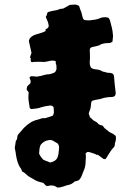

<svg xmlns="http://www.w3.org/2000/svg" viewBox="-20 -780 585 859"><path d="M498 -153Q497 -146 495 -142Q493 -138 494 -131Q493 -129 492 -126Q491 -123 489 -121Q480 -112 473.5 -101.5Q467 -91 461 -82Q459 -78 456.5 -74.5Q454 -71 452 -68Q445 -68 443 -69Q438 -73 433.5 -76Q429 -79 424 -83Q417 -89 414.5 -87.5Q412 -86 406 -91Q399 -93 388 -97Q377 -101 371 -100Q369 -99 365.5 -96Q362 -93 363 -91Q365 -82 364 -73.5Q363 -65 363 -56Q363 -33 353 -13Q349 -3 345.5 6.5Q342 16 335 24Q331 28 325.5 29Q320 30 314 32Q308 38 301 42Q294 46 284 48Q277 49 270.5 52Q264 55 256 56Q252 58 247 58.5Q242 59 237 59Q233 57 229 54.5Q225 52 221 51Q208 48 195 52H189Q184 50 181 46Q178 42 173 38Q166 36 157.5 34Q149 32 141 28Q133 23 124.5 18.5Q116 14 108 9Q101 4 94.5 -2.5Q88 -9 79 -13Q77 -18 75 -23Q73 -28 69 -32Q62 -44 58 -57.5Q54 -71 52 -84Q51 -92 49.5 -101Q48 -110 46 -118Q47 -126 48.5 -134Q50 -142 51 -150Q57 -156 57 -164Q57 -172 61 -178Q68 -186 74.5 -193.5Q81 -201 87 -208Q101 -222 116 -231.5Q131 -241 150 -245Q158 -247 165.5 -250Q173 -253 181 -251Q190 -253 199.5 -256.5Q209 -260 217 -263Q218 -266 220 -272Q222 -278 221 -279Q221 -284 220.5 -290Q220 -296 220 -300Q216 -305 212.5 -306.5Q209 -308 205 -308Q195 -307 184.5 -305Q174 -303 164 -300Q154 -296 142.5 -294.5Q131 -293 120 -292Q118 -292 116.5 -294Q115 -296 113 -297Q110 -317 108.5 -326.5Q107 -336 107 -344.5Q107 -353 108 -368L100 -377Q99 -382 100 -386Q101 -390 102 -394Q105 -397 108 -400Q111 -403 115 -406Q119 -414 116 -422Q115 -424 113.5 -427.5Q112 -431 113 -435Q115 -436 116.5 -437.5Q118 -439 120 -439Q126 -439 131.5 -438.5Q137 -438 144 -437Q147 -438 152 -438.5Q157 -439 161 -440Q172 -443 182 -445.5Q192 -448 202 -448Q207 -449 212.5 -451Q218 -453 223 -455Q233 -462 233 -476Q232 -480 232.5 -484Q233 -488 231 -492Q229 -494 229.5 -500Q230 -506 228 -507Q226 -508 220.5 -508.5Q215 -509 213 -509Q203 -508 191.5 -505Q180 -502 170 -503Q161 -504 151 -503.5Q141 -503 131 -503Q129 -503 125.5 -502Q122 -501 120 -503Q116 -508 117.5 -514Q119 -520 114 -523Q116 -528 117.5 -533.5Q119 -539 121 -543Q115 -569 109 -597Q110 -599 111 -602Q112 -605 113 -608Q124 -622 146.5 -627.5Q169 -633 184 -641V-649Q186 -650 188 -651Q190 -652 192 -653Q198 -659 198 -664Q197 -674 193.5 -683.5Q190 -693 185 -704Q184 -705 186 -707Q188 -709 189 -712Q191 -720 192 -723Q195 -727 198 -727Q206 -729 213.5 -731Q221 -733 230 -734Q237 -735 243.5 -738Q250 -741 258 -741Q263 -741 269 -745Q275 -749 280.5 -751.5Q286 -754 292 -758Q303 -759 313.5 -759.5Q324 -760 334 -753Q336 -746 338.5 -739Q341 -732 344 -725Q346 -718 347.5 -711Q349 -704 351 -698Q355 -690 362 -690Q367 -689 372 -689Q377 -689 382 -689Q397 -691 407 -692.5Q417 -694 431 -700Q435 -702 439 -702Q443 -702 447 -703Q458 -703 463.5 -701Q469 -699 473 -685Q477 -671 480.5 -656Q484 -641 485 -626Q486 -622 485.5 -618Q485 -614 485 -610Q484 -606 484 -602Q484 -598 483 -593Q481 -592 478 -590.5Q475 -589 473 -588Q465 -587 458 -587Q451 -587 443 -585Q441 -584 438.5 -584Q436 -584 434 -583Q424 -576 413 -574Q402 -572 391 -569Q389 -569 389 -568Q382 -565 382 -558Q381 -553 382 -549Q382 -539 382.5 -529Q383 -519 382 -509Q381 -505 381.5 -500.5Q382 -496 382 -491Q384 -483 386.5 -478.5Q389 -474 400 -471Q410 -470 420.5 -468Q431 -466 439 -460Q446 -459 453.5 -456.5Q461 -454 468 -454Q470 -455 477 -453Q488 -451 490 -440Q491 -432 491.5 -422.5Q492 -413 493 -405L497 -370Q498 -367 497.5 -363.5Q497 -360 497 -358Q497 -355 494 -351.5Q491 -348 489 -348Q486 -347 484 -346.5Q482 -346 480 -346Q453 -346 429 -337Q422 -336 414 -334.5Q406 -333 398 -331Q388 -328 388 -320Q387 -299 382 -287Q377 -275 377 -270Q379 -268 380.5 -261.5Q382 -255 384 -254Q389 -251 393 -246Q397 -241 404 -238Q414 -233 416.5 -229.5Q419 -226 422.5 -223.5Q426 -221 439 -218Q442 -215 444.5 -211Q447 -207 451 -204Q454 -201 458 -198.5Q462 -196 466 -192Q471 -188 476 -186Q481 -184 486 -181Q496 -175 498 -170Q500 -165 498 -153ZM244 -114Q246 -128 238 -138Q225 -146 217 -150.5Q209 -155 198 -153Q176 -150 162 -132Q158 -125 156.5 -112.5Q155 -100 155 -92Q160 -82 163 -78Q166 -74 173 -66Q178 -63 188 -59.5Q198 -56 205 -53Q215 -55 224 -60.5Q233 -66 237 -75Q241 -85 242 -94.5Q243 -104 244 -114Z"/></svg>

Font: Darumadrop One
Style: Regular
Weight: 400
Version: Version 1.000